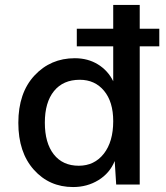

<svg xmlns="http://www.w3.org/2000/svg" viewBox="-20 -745 669 775"><path d="M623 -629V-558H544V0H449L443 -95Q423 -46 377.5 -18Q332 10 275 10Q179 10 116.5 -60Q54 -130 54 -249Q54 -370 119 -440Q184 -510 282 -510Q335 -510 375.5 -485Q416 -460 437 -417V-558H290V-629H437V-725H544V-629ZM298 -76Q361 -76 399 -124.5Q437 -173 437 -256Q437 -334 400 -378.5Q363 -423 302 -423Q235 -423 198 -377.5Q161 -332 161 -250Q161 -168 197 -122Q233 -76 298 -76Z"/></svg>

Font: Elaine Sans Medium
Style: Regular
Weight: 500
Designer: Wei Huang
Foundry: Wei Huang
Version: Version 2.001;PS 002.001;hotconv 1.0.88;makeotf.lib2.5.64775